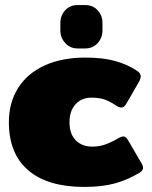

<svg xmlns="http://www.w3.org/2000/svg" viewBox="-20 -722 600 757"><path d="M218 -602V-631Q218 -661 237 -681.5Q256 -702 286 -702H316Q346 -702 365 -681.5Q384 -661 384 -631V-602Q384 -573 365 -552Q346 -531 316 -531H286Q257 -531 237.5 -552Q218 -573 218 -602ZM15 -240Q15 -317 51 -374.5Q87 -432 155 -463.5Q223 -495 317 -495Q387 -495 436 -481Q485 -467 523 -441Q535 -432 535 -421Q535 -412 526 -396L478 -313Q470 -298 458 -298Q449 -298 436 -307Q412 -323 391.5 -330Q371 -337 340 -337Q302 -337 278 -311Q254 -285 254 -240Q254 -194 278.5 -169Q303 -144 344 -144Q371 -144 394 -152Q417 -160 443 -175Q458 -184 466 -184Q477 -184 485 -169L538 -78Q544 -68 544 -61Q544 -49 530 -41Q484 -13 433.5 1Q383 15 312 15Q168 15 91.5 -50.5Q15 -116 15 -240Z"/></svg>

Font: Mitr
Style: Bold
Weight: 700
Designer: Thanarat Vachiruckul
Foundry: Cadson Demak
Version: Version 1.002